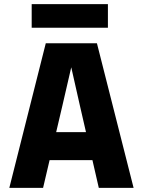

<svg xmlns="http://www.w3.org/2000/svg" viewBox="-20 -907 690 927"><path d="M130 -134V-269H541V-134ZM201 -698H448L625 0H457L366 -396L324 -582L281 -396L188 0H25ZM133 -773V-887H501V-773Z"/></svg>

Font: Azeret Mono
Style: Bold
Weight: 700
Designer: Martin Vácha
Foundry: Displaay
Version: Version 1.002